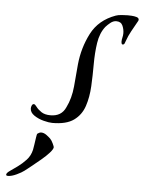

<svg xmlns="http://www.w3.org/2000/svg" viewBox="-166 -418 524 695"><g transform="rotate(5 96.5 -70.5)"><path d="M32 33Q20 33 0.5 28Q-19 23 -34.5 12.5Q-50 2 -50 -13Q-50 -18 -47.5 -23.5Q-45 -29 -40 -29Q-36 -29 -29.5 -20Q-23 -11 -10.5 -2.5Q2 6 23 6Q63 6 78 -28Q95 -62 99 -105.5Q103 -149 106 -186Q112 -247 139 -299.5Q166 -352 227 -374Q235 -377 248.5 -378Q262 -379 270 -379Q275 -379 284.5 -378.5Q294 -378 302.5 -375.5Q311 -373 311 -366Q311 -363 307 -357Q297 -339 287.5 -322Q278 -305 271 -285Q270 -282 268 -277Q266 -272 261 -272Q258 -272 257 -275.5Q256 -279 256 -281Q256 -289 258 -297Q260 -305 260 -313Q260 -327 254 -340.5Q248 -354 231 -354Q220 -354 210 -346Q200 -338 193 -330Q174 -306 168.5 -269.5Q163 -233 163 -192.5Q163 -152 161 -112Q159 -72 148 -39Q137 -6 110 13.5Q83 33 32 33ZM-111 238Q-118 238 -118 234Q-118 228 -106.5 220Q-95 212 -79 200.5Q-63 189 -48.5 173.5Q-34 158 -29 136Q-28 132 -26 118Q-24 104 -22 91Q-20 78 -19 77Q-16 75 -12.5 73Q-9 71 -5 71Q5 71 14.5 78Q24 85 29 90Q35 96 40 107Q45 118 45 120Q45 127 33 140.5Q21 154 3.5 168.5Q-14 183 -29.5 195.5Q-45 208 -53 214Q-62 221 -80 229.5Q-98 238 -111 238Z"/></g></svg>

Font: My Soul
Style: Regular
Weight: 400
Designer: Robert E. Leuschke
Foundry: Robert E. Leuschke
Version: Version 1.010; ttfautohint (v1.8.4.7-5d5b)